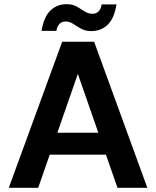

<svg xmlns="http://www.w3.org/2000/svg" viewBox="-20 -900 748 920"><path d="M22 0 278 -700H431L686 0H543L353 -546L163 0ZM135 -159 171 -264H527L562 -159ZM418 -751Q389 -751 368.5 -762.5Q348 -774 331 -785.5Q314 -797 293 -797Q277 -797 265.5 -786Q254 -775 250 -752H179Q190 -819 221.5 -849.5Q253 -880 299 -880Q328 -880 348 -868.5Q368 -857 385.5 -845.5Q403 -834 424 -834Q441 -834 452.5 -845.5Q464 -857 467 -879H538Q528 -813 496.5 -782Q465 -751 418 -751Z"/></svg>

Font: DM Sans 20pt
Style: Bold
Weight: 700
Version: Version 4.004;gftools[0.9.30]